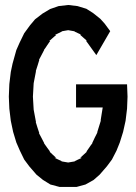

<svg xmlns="http://www.w3.org/2000/svg" viewBox="-20 -740 539 763"><path d="M15.1 -356 17.1 -405.8 22.9 -454.1 29.8 -486.8 44.9 -541 58.1 -570.8 76.2 -607.9 99.1 -639.2 119.1 -663.1 148.9 -686 179.2 -704.1 212.9 -715.8 251 -720.2 288.1 -715.8 323.2 -705.1 350.1 -688 378.9 -665 396 -646 418 -616.2 362.8 -521 321.8 -578.1H325.2L297.9 -602.1H303.2Q296.4 -605 289.3 -608.4Q282.2 -611.8 274.9 -615.2H278.8Q271 -616.2 264.4 -617.7Q257.8 -619.1 251 -620.1Q245.1 -619.1 237.1 -617.7Q229 -616.2 223.1 -615.2H227.1Q220.2 -612.3 212.6 -608.2Q205.1 -604 198.2 -601.1H203.1L175.8 -577.1H179.2Q173.3 -569.3 167.2 -559.6Q161.1 -549.8 154.8 -542H155.8Q150.9 -532.2 145.5 -522.2Q140.1 -512.2 134.8 -502H136.2Q133.3 -490.7 129.2 -479.2Q125 -467.8 122.1 -457H123L113.8 -409.2Q112.8 -397 112.3 -382.6Q111.8 -368.2 110.8 -356Q111.8 -343.8 112.3 -329.8Q112.8 -315.9 113.8 -304.2Q115.7 -293 118.4 -279.5Q121.1 -266.1 123 -254.9H122.1Q125 -243.7 128.9 -232.9Q132.8 -222.2 136.2 -210.9H134.8Q139.6 -201.2 145.3 -191.2Q150.9 -181.2 155.8 -170.9H154.8Q160.6 -163.1 166.7 -154.1Q172.9 -145 179.2 -137.2H176.8Q182.6 -131.3 189.7 -125.2Q196.8 -119.1 203.1 -112.8H196.8Q203.6 -109.9 211.4 -106Q219.2 -102.1 226.1 -99.1H222.2Q229 -98.1 236.1 -96.7Q243.2 -95.2 251 -94.2Q256.8 -95.2 265.4 -96.7Q273.9 -98.1 279.8 -99.1H275.9Q282.7 -102.1 290.3 -106Q297.9 -109.9 305.2 -112.8H298.8Q304.7 -118.7 311.8 -124.8Q318.8 -130.9 325.2 -137.2H323.2Q329.1 -145 335 -154.1Q340.8 -163.1 347.2 -170.9H346.2Q351.1 -182.1 356.4 -192.6Q361.8 -203.1 367.2 -213.9H366.2Q370.1 -225.1 373.5 -237.5Q377 -250 380.9 -261.2H379.9Q381.8 -274.4 384 -287.1Q386.2 -299.8 388.2 -313H282.2V-404.8H484.9L486.8 -356L484.9 -308.1L479 -259.8L469.2 -215.8L456.1 -173.8L442.9 -141.1L424.8 -106L404.8 -79.1L376 -45.9L352.1 -24.9L319.8 -6.8L284.2 2.9H216.8L180.2 -6.8L150.9 -24.9L125 -45.9L96.2 -79.1L76.2 -106L59.1 -141.1L44.9 -173.8L32.2 -215.8L22.9 -259.8L17.1 -308.1Z"/></svg>

Font: Fundamental  Brigade Condensed
Style: Regular
Weight: 400
Width: 3
Designer: Peter Wiegel, original typeface by Carl Albert Fahrenwaldt 1901
Foundry: Peter Wiegel
Version: Version 0.000 2012 initial release